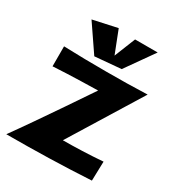

<svg xmlns="http://www.w3.org/2000/svg" viewBox="-175 -844 871 949"><g transform="rotate(30 260.0 -370.0)"><path d="M512 -523C434 -520 356 -519 278 -519C197 -519 115 -520 35 -523V-409C128 -415 290 -418 290 -418C290 -418 109 -148 5 -4C168 -4 328 -8 486 -17L489 -127C413 -121 328 -118 262 -118ZM189 -555 338 -568 451 -728H322L274 -608L224 -736L86 -706Z"/></g></svg>

Font: Galindo
Style: Regular
Weight: 400
Designer: Astigmatic (AOETI)
Foundry: Astigmatic (AOETI)
Version: Version 1.000